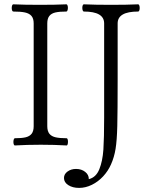

<svg xmlns="http://www.w3.org/2000/svg" viewBox="-20 -686 715 910"><path d="M43.5 -13.2Q43.5 -20 45.4 -25.4Q47.4 -30.8 50.3 -30.8Q82.5 -30.8 101.3 -35.2Q120.1 -39.6 129.9 -52Q139.6 -64.5 139.6 -87.9V-575.2Q139.6 -598.1 129.2 -610.4Q118.7 -622.6 98.1 -627Q77.6 -631.3 43 -631.3Q39.6 -631.3 37.6 -636.2Q35.6 -641.1 35.6 -647.9Q35.6 -655.3 37.6 -660.4Q39.6 -665.5 43 -665.5Q95.7 -663.1 168.9 -663.1Q242.7 -663.1 294.9 -665.5Q297.9 -665.5 299.8 -660.6Q301.8 -655.8 301.8 -648.9Q301.8 -642.1 299.8 -636.7Q297.9 -631.3 294.9 -631.3Q262.2 -631.3 242.9 -627Q223.6 -622.6 213.9 -610.4Q204.1 -598.1 204.1 -575.2V-87.9Q204.1 -64.5 214.1 -52Q224.1 -39.6 243.7 -35.2Q263.2 -30.8 295.9 -30.8Q298.8 -30.8 300.5 -25.9Q302.2 -21 302.2 -14.2Q302.2 -6.8 300.5 -1.7Q298.8 3.4 295.9 3.4Q238.3 0 173.3 0Q107.9 0 50.3 3.4Q47.4 3.4 45.4 -1.5Q43.5 -6.3 43.5 -13.2ZM283.2 157.7Q283.2 139.2 300 127Q316.9 114.7 340.3 114.7Q366.2 114.7 383.8 128.7Q401.4 142.6 400.9 163.1Q435.1 154.8 450.7 116.2Q466.3 77.6 470 22.9Q473.6 -31.7 473.6 -127.9V-575.2Q473.6 -631.3 377.4 -631.3Q374 -631.3 372.1 -636.5Q370.1 -641.6 370.1 -648.9Q370.1 -655.8 372.1 -660.6Q374 -665.5 377.4 -665.5Q431.2 -663.1 506.3 -663.1Q581.1 -663.1 634.8 -665.5Q638.2 -665.5 640.1 -660.4Q642.1 -655.3 642.1 -647.9Q642.1 -641.1 640.1 -636.2Q638.2 -631.3 634.8 -631.3Q537.6 -631.3 537.6 -575.2V-310.5Q537.6 -157.7 535.9 -88.9Q534.2 -20 527.8 19.3Q521.5 58.6 506.3 92.8Q492.7 124 469 149.7Q445.3 175.3 415.5 189.9Q385.7 204.6 355 204.6Q324.2 204.6 303.7 191.4Q283.2 178.2 283.2 157.7Z"/></svg>

Font: JuniusX Light
Style: Regular
Weight: 300
Designer: Peter S. Baker
Foundry: Briery Creek Software
Version: Version 1.008